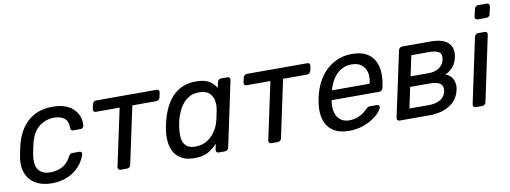

<svg xmlns="http://www.w3.org/2000/svg" viewBox="-59 -1042 3660 1377"><g transform="rotate(-10 1770.5 -353.5)"><path d="M224.6 10Q158.4 10 111.1 -17.3Q63.8 -44.6 43 -96.4Q22.1 -148.3 34.8 -219.8Q37.8 -235 42.8 -259.8Q47.8 -284.6 51.8 -300Q78.3 -407.7 147.7 -468.9Q217.1 -530 326.1 -530Q384.8 -530 423.8 -513.6Q462.8 -497.2 485.2 -470.8Q507.6 -444.4 515.6 -415.2Q523.6 -386.1 520.6 -360.4Q519.6 -350.2 513.2 -343.8Q506.7 -337.4 497.4 -337.4H445.4Q435.2 -337.4 429.7 -342.1Q424.2 -346.8 424.4 -358.3Q425.3 -407.2 397.9 -429Q370.4 -450.8 322.1 -450.8Q262.6 -450.8 214.5 -413.9Q166.4 -377 146.2 -295Q142.1 -278.7 138.1 -259.2Q134.1 -239.6 131.2 -224.8Q117.3 -142.4 144.2 -105.8Q171 -69.2 230.6 -69.2Q277 -69.2 316.3 -89Q355.6 -108.7 380.8 -157.7Q387.6 -169.9 393.2 -174.2Q398.8 -178.5 408.9 -178.5H460.1Q469.5 -178.5 474.5 -172.1Q479.4 -165.7 476.4 -155.6Q469 -130.6 450.8 -102Q432.6 -73.3 402.4 -47.8Q372.2 -22.4 328.1 -6.2Q283.9 10 224.6 10Z M728.9 0Q718.7 0 713.8 -6.4Q708.9 -12.7 710.1 -22.9L799.3 -440.1H625.6Q615.4 -440.1 610.7 -446.4Q605.9 -452.8 607.9 -463L615.2 -497.1Q617.2 -507.3 624.7 -513.6Q632.1 -520 642.3 -520H1082.1Q1092.2 -520 1097.5 -513.6Q1102.8 -507.3 1100.8 -497.1L1093.5 -463Q1091.5 -452.8 1083.5 -446.4Q1075.6 -440.1 1065.4 -440.1H891.7L802.6 -22.9Q801.4 -12.7 793.6 -6.4Q785.7 0 775.5 0Z M1266.4 10Q1211.3 10 1175.2 -9.4Q1139.1 -28.8 1119.8 -62.4Q1100.6 -96 1096.1 -139.2Q1091.6 -182.4 1099.1 -229.9Q1101.7 -246.4 1104.8 -260.2Q1107.9 -273.9 1112.1 -290.2Q1123.8 -337.1 1143.9 -379.7Q1164.1 -422.4 1194.7 -456.5Q1225.4 -490.6 1268.8 -510.3Q1312.3 -530 1369.8 -530Q1434.1 -530 1466.8 -508.7Q1499.4 -487.4 1516.8 -456.4L1525.4 -497.1Q1527.4 -507.3 1534.9 -513.6Q1542.4 -520 1552.6 -520H1598.1Q1608.2 -520 1613.5 -513.6Q1618.8 -507.3 1616.8 -497.1L1516.2 -22.9Q1514.2 -12.7 1506.7 -6.4Q1499.2 0 1489.1 0H1443.4Q1433.2 0 1427.9 -6.4Q1422.6 -12.7 1424.6 -22.9L1433.7 -65.4Q1402.9 -32.8 1366.3 -11.4Q1329.8 10 1266.4 10ZM1287.2 -70.7Q1337.1 -70.7 1373.5 -93.9Q1409.9 -117.2 1432.8 -152.5Q1455.8 -187.9 1464.8 -224.6Q1469.2 -241.1 1473.8 -263.3Q1478.4 -285.5 1481.4 -301.8Q1488.5 -337.3 1482.3 -371.1Q1476 -404.8 1451.5 -427.1Q1426.9 -449.3 1378.2 -449.3Q1331 -449.3 1297.5 -426.9Q1263.9 -404.4 1242.3 -367.9Q1220.7 -331.3 1208.2 -288.9Q1204.2 -273.9 1201 -260Q1197.8 -246.1 1195.8 -231.1Q1189.7 -188.7 1192.9 -152.1Q1196 -115.6 1218 -93.1Q1240 -70.7 1287.2 -70.7Z M1826.9 0Q1816.7 0 1811.8 -6.4Q1806.9 -12.7 1808.1 -22.9L1897.3 -440.1H1723.6Q1713.4 -440.1 1708.7 -446.4Q1703.9 -452.8 1705.9 -463L1713.2 -497.1Q1715.2 -507.3 1722.7 -513.6Q1730.1 -520 1740.3 -520H2180.1Q2190.2 -520 2195.5 -513.6Q2200.8 -507.3 2198.8 -497.1L2191.5 -463Q2189.5 -452.8 2181.5 -446.4Q2173.6 -440.1 2163.4 -440.1H1989.7L1900.6 -22.9Q1899.4 -12.7 1891.6 -6.4Q1883.7 0 1873.5 0Z M2391.5 10Q2323.2 10 2278.5 -18.9Q2233.8 -47.8 2216.7 -101.2Q2199.6 -154.6 2210.4 -227.3Q2212.3 -239.9 2216.7 -260.6Q2221.2 -281.3 2224.6 -293.6Q2244.6 -365 2284.4 -418.3Q2324.2 -471.6 2380.9 -500.8Q2437.6 -530 2506.3 -530Q2581.6 -530 2625.9 -497.8Q2670.2 -465.6 2684.9 -406.9Q2699.6 -348.3 2683.7 -269.4L2680.2 -251.6Q2678.2 -241.4 2669.8 -235Q2661.4 -228.6 2651.2 -228.6H2306.1Q2306.1 -228.4 2305.6 -225Q2305.1 -221.6 2304.3 -219.6Q2297.9 -179.3 2306.1 -143.8Q2314.3 -108.4 2339.7 -86.3Q2365.1 -64.3 2406.7 -64.3Q2442.7 -64.3 2469.3 -75.2Q2495.8 -86.2 2513 -99.6Q2530.2 -113.1 2537.2 -120.5Q2549 -132.7 2554.7 -135.2Q2560.4 -137.7 2571.6 -137.7H2620Q2629.2 -137.7 2634.2 -132.2Q2639.2 -126.6 2637 -117.4Q2632.8 -102.4 2613.7 -80.8Q2594.5 -59.2 2561.7 -38.2Q2528.9 -17.3 2485.7 -3.7Q2442.6 10 2391.5 10ZM2320.9 -297.6H2594.3L2595.1 -301Q2606.6 -345.7 2597.3 -380.9Q2588 -416 2561 -436.3Q2534 -456.6 2490.9 -456.6Q2447.9 -456.6 2413.8 -436.3Q2379.7 -416 2356.5 -380.9Q2333.2 -345.7 2321.7 -301Z M2761.2 0Q2751 0 2746.1 -6.4Q2741.3 -12.7 2742.4 -22.9L2844.1 -497.1Q2846.1 -507.3 2853.5 -513.6Q2861 -520 2871.2 -520H3079.4Q3168.2 -520 3206 -482.1Q3243.8 -444.1 3230.2 -380.3Q3221.6 -337.7 3199.1 -311.3Q3176.5 -284.8 3142.1 -267.8Q3169.1 -258.3 3183.8 -239.2Q3198.6 -220.1 3202.7 -196.2Q3206.7 -172.2 3201.6 -147.6Q3186.4 -76.4 3127.4 -38.2Q3068.5 0 2977.2 0ZM2845 -72.8H2987.8Q3034.9 -72.8 3068.5 -91.6Q3102.2 -110.4 3110.9 -148.2Q3119.6 -188.4 3096.5 -206.5Q3073.5 -224.6 3019.9 -224.6H2877.1ZM2893.3 -298.7H3026.7Q3071.5 -298.7 3102.2 -319.9Q3132.9 -341.2 3140.2 -378.9Q3148.1 -417.5 3124.9 -432.3Q3101.8 -447.2 3058 -447.2H2924.6Z M3315.2 0Q3305 0 3299.7 -6.4Q3294.4 -12.7 3296.4 -22.9L3397.1 -497.1Q3399.1 -507.3 3407 -513.6Q3415 -520 3425.2 -520H3472.6Q3482.7 -520 3487.5 -513.6Q3492.3 -507.3 3490.3 -497.1L3389.7 -22.9Q3387.7 -12.7 3380.2 -6.4Q3372.7 0 3362.6 0ZM3438.1 -617.3Q3427.9 -617.3 3423.1 -623.6Q3418.2 -630 3419.4 -640.2L3431.6 -693.7Q3433.6 -703.9 3441.1 -710.7Q3448.7 -717.5 3458.9 -717.5H3521.4Q3531.6 -717.5 3537.2 -710.7Q3542.8 -703.9 3540.8 -693.7L3528.6 -640.2Q3527.4 -630 3519.2 -623.6Q3510.9 -617.3 3500.7 -617.3Z"/></g></svg>

Font: Rubik Light
Style: Italic
Weight: 300
Italic angle: -12°
Designer: Hubert and Fischer
Foundry: Hubert and Fischer
Version: Version 2.300;gftools[0.9.30]